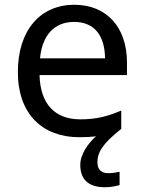

<svg xmlns="http://www.w3.org/2000/svg" viewBox="-20 -566 604 806"><path d="M389 116C389 75 408 39 489 -25V-102C433 -78 385 -65 317 -65C210 -65 149 -130 146 -251H513V-304C513 -450 429 -546 292 -546C150 -546 55 -440 55 -264C55 -85 160 10 313 10C339 10 362 9 383 6C350 36 317 81 317 126C317 185 349 220 420 220C446 220 463 216 482 211V155C471 157 456 161 434 161C406 161 389 146 389 116ZM291 -474C380 -474 420 -412 421 -321H148C157 -417 207 -474 291 -474Z"/></svg>

Font: Noto Sans Bhaiksuki
Style: Regular
Weight: 400
Designer: Monotype Design Team
Foundry: Monotype Imaging Inc.
Version: Version 2.002